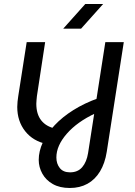

<svg xmlns="http://www.w3.org/2000/svg" viewBox="-20 -720 672 957"><path d="M328 217Q278 217 243.5 197.5Q209 178 191 145.5Q173 113 173 77Q173 34 193.5 -10.5Q214 -55 252.5 -96Q291 -137 346 -171.5Q401 -206 471 -231L455 -155Q365 -113 313 -53.5Q261 6 261 65Q261 96 278 117.5Q295 139 329 139Q368 139 390 113Q412 87 419 43L505 -510H597L512 37Q503 94 478.5 134.5Q454 175 416 196Q378 217 328 217ZM214 -2Q145 -16 105.5 -66Q66 -116 66 -187Q66 -199 67.5 -214Q69 -229 71 -241L113 -510H205L164 -241Q163 -231 162 -220.5Q161 -210 161 -203Q161 -151 185.5 -120Q210 -89 256 -79ZM295 -577 405 -700H494L384 -577Z"/></svg>

Font: MuseoModerno
Style: Italic
Weight: 400
Italic angle: -9°
Designer: Pablo Cosgaya, Héctor Gatti, Marcela Romero, and the Authors of The MuseoModerno Project.
Foundry: Omnibus-Type Team
Version: Version 1.003